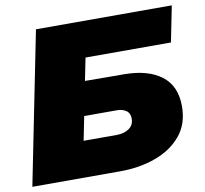

<svg xmlns="http://www.w3.org/2000/svg" viewBox="-78 -785 929 870"><g transform="rotate(-10 386.5 -350.0)"><path d="M2 0 142 -700H767L734 -535H341L320 -431L503 -430Q610 -429 671.5 -382.5Q733 -336 733 -242Q733 -161 688.5 -107.5Q644 -54 570 -27Q496 0 406 0ZM289 -275 267 -165H419Q454 -165 476.5 -181Q499 -197 499 -226Q499 -252 481.5 -263.5Q464 -275 441 -275Z"/></g></svg>

Font: Montserrat Black
Style: Italic
Weight: 900
Italic angle: -11.3°
Designer: Julieta Ulanovsky
Foundry: Julieta Ulanovsky
Version: Version 9.000; ttfautohint (v1.8.4.7-5d5b)